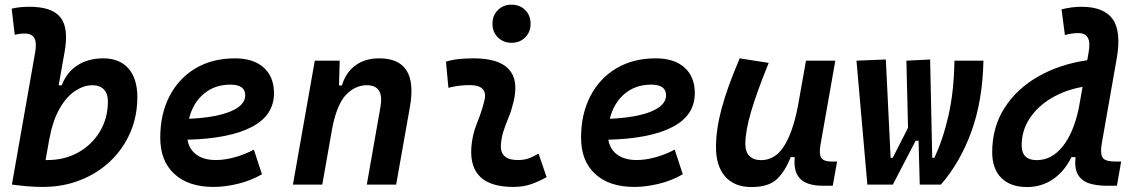

<svg xmlns="http://www.w3.org/2000/svg" viewBox="-20 -771 4728 802"><path d="M159.2 9.8Q126.5 9.8 94.7 7.1Q63 4.4 30.3 0V-0.5H29.8L126.5 -550.3Q134.3 -592.3 123.5 -611.6Q112.8 -630.9 84 -630.9Q61 -630.9 41.5 -625.5L28.8 -734.9Q47.4 -739.3 65.9 -741Q84.5 -742.7 103 -742.7Q197.8 -742.7 232.7 -698.2Q267.6 -653.8 250 -555.2L225.1 -414.6H237.8Q258.3 -468.8 303.2 -498Q348.1 -527.3 411.6 -527.3Q479 -527.3 516.4 -485.1Q553.7 -442.9 553.7 -365.2Q553.7 -285.2 523.9 -216.8Q494.1 -148.4 440.7 -97.7Q387.2 -46.9 315.4 -18.6Q243.7 9.8 159.2 9.8ZM186.5 -193.4 170.4 -102.5Q174.8 -102.5 179.2 -102.5Q251 -102.5 307.9 -134.8Q364.7 -167 397.7 -222.4Q430.7 -277.8 430.7 -347.7Q430.7 -379.9 413.8 -397.5Q397 -415 366.2 -415Q330.6 -415 294.4 -391.6Q258.3 -368.2 229.5 -318.4Q200.7 -268.6 186 -189.5Z M881.8 -102.5Q918.5 -102.5 960.2 -114Q1002 -125.5 1040.5 -146L1074.2 -43Q1027.3 -16.1 973.9 -3.2Q920.4 9.8 871.6 9.8Q767.1 9.8 708.3 -44.4Q649.4 -98.6 649.4 -195.8Q649.4 -295.4 688.5 -370.1Q727.5 -444.8 797.6 -486.1Q867.7 -527.3 961.4 -527.3Q1038.6 -527.3 1081.5 -488.8Q1124.5 -450.2 1124.5 -381.8Q1124.5 -289.1 1031.2 -240.5Q938 -191.9 763.2 -187.5Q770 -147 800.8 -124.8Q831.5 -102.5 881.8 -102.5ZM769.5 -274.9Q880.9 -279.8 942.6 -305.4Q1004.4 -331.1 1004.4 -373Q1004.4 -417.5 941.9 -417.5Q877 -417.5 831.3 -379.2Q785.6 -340.8 769.5 -274.9Z M1203.6 0 1294.9 -517.6H1398.9L1396 -414.1H1408.2Q1424.3 -468.3 1464.6 -497.8Q1504.9 -527.3 1564 -527.3Q1728 -527.3 1692.4 -325.2L1634.8 0H1512.2L1569.3 -325.2Q1585 -415 1512.2 -415Q1464.8 -415 1426.5 -376.2Q1388.2 -337.4 1368.2 -237.8L1326.2 0Z M2229.5 -129.4 2263.2 -31.2Q2233.4 -14.2 2200.2 -2.2Q2167 9.8 2124 9.8Q1938.5 9.8 1948.7 -153.3Q1952.1 -206.5 1972.2 -255.9Q1992.2 -305.2 2002.9 -349.1Q2020 -415.5 1942.4 -415.5Q1896 -415.5 1853 -404.3L1842.8 -513.7Q1871.6 -522 1900.4 -524.7Q1929.2 -527.3 1958 -527.3Q2169.4 -527.3 2125 -345.2Q2117.2 -312 2105.5 -283.4Q2093.8 -254.9 2084.2 -226.8Q2074.7 -198.7 2072.3 -166.5Q2067.9 -102.5 2143.1 -102.5Q2167.5 -102.5 2185.8 -108.6Q2204.1 -114.7 2229.5 -129.4ZM2116.7 -592.3Q2082.5 -592.3 2059.8 -614.7Q2037.1 -637.2 2037.1 -671.9Q2037.1 -706.5 2059.8 -729Q2082.5 -751.5 2116.7 -751.5Q2151.4 -751.5 2173.8 -729Q2196.3 -706.5 2196.3 -671.9Q2196.3 -637.2 2173.8 -614.7Q2151.4 -592.3 2116.7 -592.3Z M2639.6 -102.5Q2676.3 -102.5 2718 -114Q2759.8 -125.5 2798.3 -146L2832 -43Q2785.2 -16.1 2731.7 -3.2Q2678.2 9.8 2629.4 9.8Q2524.9 9.8 2466.1 -44.4Q2407.2 -98.6 2407.2 -195.8Q2407.2 -295.4 2446.3 -370.1Q2485.4 -444.8 2555.4 -486.1Q2625.5 -527.3 2719.2 -527.3Q2796.4 -527.3 2839.4 -488.8Q2882.3 -450.2 2882.3 -381.8Q2882.3 -289.1 2789.1 -240.5Q2695.8 -191.9 2521 -187.5Q2527.8 -147 2558.6 -124.8Q2589.4 -102.5 2639.6 -102.5ZM2527.3 -274.9Q2638.7 -279.8 2700.4 -305.4Q2762.2 -331.1 2762.2 -373Q2762.2 -417.5 2699.7 -417.5Q2634.8 -417.5 2589.1 -379.2Q2543.5 -340.8 2527.3 -274.9Z M3118.7 10.3Q3047.9 10.3 3009.3 -33.4Q2970.7 -77.1 2970.7 -156.7Q2970.7 -229.5 2994.1 -317.4Q3017.6 -405.3 3069.8 -527.3L3190.9 -508.3Q3140.1 -383.3 3116.7 -302.7Q3093.3 -222.2 3093.3 -168.9Q3093.3 -137.2 3110.6 -119.6Q3127.9 -102.1 3159.2 -102.1Q3217.3 -102.1 3254.4 -159.7Q3291.5 -217.3 3312.5 -325.7V-325.2L3346.7 -517.6H3469.2L3407.2 -166Q3400.4 -127 3410.6 -111.6Q3420.9 -96.2 3454.1 -96.2H3476.6L3458.5 4.9H3417.5Q3351.6 4.9 3322.5 -24.2Q3293.5 -53.2 3299.8 -114.7H3282.7Q3260.3 -56.2 3225.3 -22.9Q3190.4 10.3 3118.7 10.3Z M3821.8 0 3816.9 -183.1H3804.7L3709.5 0H3603L3557.6 -517.6L3680.2 -522.5L3700.2 -111.8H3709L3772.9 -237.3L3766.1 -517.6L3865.2 -522.5L3874 -111.8H3882.8Q3918.9 -187.5 3941.9 -288.6Q3964.8 -389.6 3966.8 -517.6H4087.9Q4084.5 -350.6 4037.6 -221.4Q3990.7 -92.3 3910.2 0Z M4270 10.3Q4200.7 10.3 4162.6 -27.8Q4124.5 -65.9 4124.5 -135.3Q4124.5 -238.8 4175.3 -319.1Q4226.1 -399.4 4315.7 -450.9Q4405.3 -502.4 4521.5 -519.5L4527.3 -552.2Q4534.7 -594.2 4523.9 -613.5Q4513.2 -632.8 4483.9 -632.8Q4456.5 -632.8 4428.2 -624.5L4414.1 -731.9Q4457 -742.7 4497.1 -742.7Q4591.3 -742.7 4627.9 -690.9Q4664.6 -639.2 4644.5 -525.9L4582 -170.4Q4575.2 -130.9 4585.2 -113.5Q4595.2 -96.2 4639.2 -96.2H4663.1L4645.5 4.9H4602.1Q4562.5 4.9 4531.2 -4.6Q4500 -14.2 4483.6 -40Q4467.3 -65.9 4472.7 -114.7H4455.6Q4426.8 -55.7 4378.9 -22.7Q4331.1 10.3 4270 10.3ZM4485.8 -317.4 4502 -408.2Q4428.7 -395 4371.1 -360.6Q4313.5 -326.2 4280.5 -275.6Q4247.6 -225.1 4247.6 -164.1Q4247.6 -102.1 4310.5 -102.1Q4372.6 -102.1 4418.2 -158.4Q4463.9 -214.8 4485.8 -317.4Z"/></svg>

Font: Cascadia Code NF SemiBold
Style: Italic
Weight: 600
Italic angle: -10°
Monospace: yes
Designer: Aaron Bell
Foundry: Saja Typeworks
Version: Version 2404.023; ttfautohint (v1.8.4)